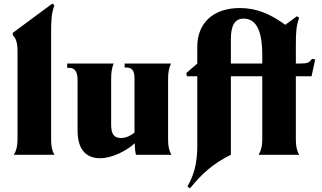

<svg xmlns="http://www.w3.org/2000/svg" viewBox="-20 -848 1767 1052"><path d="M56 0H278C265 -23 260 -48 260 -84V-656C260 -745 262 -771 278 -820L266 -828L50 -668V-656C68 -638 76 -611 76 -568V-84C76 -48 70 -24 56 0Z M529 19C595 19 677 -24 718 -63C719 -38 721 -12 725 0H919C906 -23 901 -48 901 -84V-416C901 -452 906 -476 917 -500H663V-478H675C703 -478 717 -459 717 -421V-122C695 -103 665 -90 638 -92C606 -94 589 -112 589 -164V-416C589 -452 593 -476 603 -500H348V-476H361C390 -476 405 -454 405 -412V-134C405 -22 457 19 529 19Z M1007 174 1021 184C1089 100 1149 48 1245 0V-430H1417V-84C1417 -48 1411 -24 1397 0H1619C1606 -23 1601 -48 1601 -84V-430H1687L1707 -522L1689 -526C1677 -505 1665 -500 1627 -500H1601V-589C1601 -678 1603 -702 1619 -751L1607 -759L1543 -712C1463 -771 1385 -804 1295 -804C1147 -804 1061 -721 1061 -592V-500L1001 -448L1004 -430H1061V-52C1061 41 1045 108 1007 174ZM1245 -500V-634C1245 -707 1266 -746 1314 -746C1377 -746 1417 -694 1417 -545V-500Z"/></svg>

Font: Sinistre Bold
Style: Regular
Weight: 900
Designer: Jules Durand
Foundry: Collletttivo
Version: Version 69.420;Glyphs 3.2 (3217)